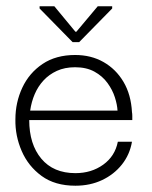

<svg xmlns="http://www.w3.org/2000/svg" viewBox="-20 -581 485 611"><path d="M220 10Q155 10 112.5 -21Q70 -52 49 -100.5Q28 -149 29 -201Q29 -255 51 -302Q73 -349 115.5 -377.5Q158 -406 219 -406Q270 -406 309.5 -383.5Q349 -361 373 -320.5Q397 -280 400 -224Q401 -219 401 -212Q401 -205 401 -199H73Q73 -122 111.5 -76Q150 -30 220 -30Q271 -30 308.5 -57Q346 -84 355 -130H400Q393 -89 368 -57.5Q343 -26 305 -8Q267 10 220 10ZM76 -229H354Q353 -248 345.5 -271.5Q338 -295 322 -317Q306 -339 280.5 -353Q255 -367 219 -367Q186 -367 161 -355.5Q136 -344 118.5 -325Q101 -306 90.5 -281.5Q80 -257 76 -229ZM211 -447 106 -554V-561H153L220 -480H223L291 -561H337V-554L232 -447Z"/></svg>

Font: Darker Grotesque
Style: Regular
Weight: 400
Designer: Gabriel Lam
Foundry: TypeRant
Version: Version 1.000;gftools[0.9.28]